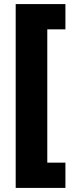

<svg xmlns="http://www.w3.org/2000/svg" viewBox="-20 -754 364 942"><path d="M301 168H57V-734H301V-610H212V44H301Z"/></svg>

Font: Noto Sans Hebrew Black
Style: Regular
Weight: 900
Designer: Monotype Design Team
Foundry: Monotype Imaging Inc.
Version: Version 2.003